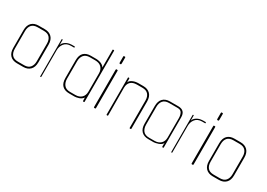

<svg xmlns="http://www.w3.org/2000/svg" viewBox="-9 -851 1803 1298"><g transform="rotate(30 892.5 -202.5)"><path d="M149 0H101Q66 0 46.5 -20Q27 -40 27 -78V-216Q27 -254 46.5 -274Q66 -294 101 -294H149Q183 -294 203 -274Q223 -254 223 -216V-78Q223 -40 203 -20Q183 0 149 0ZM210 -216Q210 -246 195 -263.5Q180 -281 149 -281H101Q69 -281 54 -263.5Q39 -246 39 -216V-79Q39 -48 54 -30.5Q69 -13 101 -13H149Q180 -13 195 -31Q210 -49 210 -79Z M383 -285H359Q324 -285 306.5 -263Q289 -241 289 -211V-4Q289 0 286 0H283Q281 0 281 -4V-291Q281 -294 283 -294H287Q289 -294 289 -291V-252Q293 -265 303 -273.5Q313 -282 323.5 -286.5Q334 -291 344 -292.5Q354 -294 360 -294H383Q384 -294 384 -291V-288V-286Q383 -285 383 -285Z M624 0H617Q615 0 614.5 -10Q614 -20 614 -30Q610 -22 601.5 -16Q593 -10 583.5 -6.5Q574 -3 564.5 -1.5Q555 0 550 0H508Q473 0 453.5 -19Q434 -38 434 -79V-216Q434 -256 453.5 -275Q473 -294 508 -294H550Q555 -294 563.5 -293Q572 -292 581.5 -289Q591 -286 600 -280Q609 -274 615 -264V-401Q615 -405 617 -405H624Q627 -405 627 -401V-4Q627 0 624 0ZM615 -218Q615 -247 598 -264.5Q581 -282 549 -282H508Q476 -282 461 -263.5Q446 -245 446 -216V-80Q446 -51 461 -31.5Q476 -12 508 -12H549Q580 -12 597.5 -29Q615 -46 615 -76Z M704 -345Q700 -345 700 -353V-397Q700 -403 701 -403.5Q702 -404 704 -404H710Q713 -404 714 -403.5Q715 -403 715 -397V-353Q715 -345 710 -345ZM704 0Q702 0 701 -1Q700 -2 700 -7V-294Q700 -300 701 -300.5Q702 -301 704 -301H710Q713 -301 714 -300.5Q715 -300 715 -294V-7Q715 -2 714 -1Q713 0 710 0Z M989 0H981Q979 0 979 -4V-216Q979 -246 964 -263.5Q949 -281 918 -281H876Q844 -281 827 -265Q810 -249 810 -219L811 -4Q811 0 809 0H801Q799 0 799 -4V-291Q799 -294 801 -294H809Q810 -294 810 -287V-276V-260Q813 -270 821.5 -276.5Q830 -283 840.5 -287Q851 -291 860.5 -292.5Q870 -294 876 -294H918Q952 -294 972 -274Q992 -254 992 -216V-4Q992 0 989 0Z M1242 0H1235Q1233 0 1233.5 -11.5Q1234 -23 1234 -34Q1232 -25 1223 -18.5Q1214 -12 1203.5 -8Q1193 -4 1182.5 -2Q1172 0 1168 0H1126Q1091 0 1071.5 -20Q1052 -40 1052 -78V-216Q1052 -254 1071.5 -274Q1091 -294 1126 -294H1190Q1245 -294 1245 -238V-4Q1245 0 1242 0ZM1193 -282H1126Q1094 -282 1079 -264Q1064 -246 1064 -216V-79Q1064 -48 1079 -29.5Q1094 -11 1126 -11H1167Q1198 -11 1216 -28Q1234 -45 1234 -75V-226Q1234 -248 1225.5 -265Q1217 -282 1193 -282Z M1406 -285H1382Q1347 -285 1329.5 -263Q1312 -241 1312 -211V-4Q1312 0 1309 0H1306Q1304 0 1304 -4V-291Q1304 -294 1306 -294H1310Q1312 -294 1312 -291V-252Q1316 -265 1326 -273.5Q1336 -282 1346.5 -286.5Q1357 -291 1367 -292.5Q1377 -294 1383 -294H1406Q1407 -294 1407 -291V-288V-286Q1406 -285 1406 -285Z M1466 -345Q1462 -345 1462 -353V-397Q1462 -403 1463 -403.5Q1464 -404 1466 -404H1472Q1475 -404 1476 -403.5Q1477 -403 1477 -397V-353Q1477 -345 1472 -345ZM1466 0Q1464 0 1463 -1Q1462 -2 1462 -7V-294Q1462 -300 1463 -300.5Q1464 -301 1466 -301H1472Q1475 -301 1476 -300.5Q1477 -300 1477 -294V-7Q1477 -2 1476 -1Q1475 0 1472 0Z M1677 0H1629Q1594 0 1574.5 -20Q1555 -40 1555 -78V-216Q1555 -254 1574.5 -274Q1594 -294 1629 -294H1677Q1711 -294 1731 -274Q1751 -254 1751 -216V-78Q1751 -40 1731 -20Q1711 0 1677 0ZM1738 -216Q1738 -246 1723 -263.5Q1708 -281 1677 -281H1629Q1597 -281 1582 -263.5Q1567 -246 1567 -216V-79Q1567 -48 1582 -30.5Q1597 -13 1629 -13H1677Q1708 -13 1723 -31Q1738 -49 1738 -79Z"/></g></svg>

Font: Chathura Thin
Style: Regular
Weight: 250
Designer: Appaji Ambarisha Darbha
Foundry: Aditya Fonts
Version: Version 1.001 2016